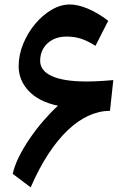

<svg xmlns="http://www.w3.org/2000/svg" viewBox="-20 -818 560 852"><path d="M36.5 -46.5 116.1 13.4Q152.6 -70.5 194.2 -134.1Q235.7 -197.7 280.7 -240.3Q325.7 -282.9 372.9 -304.5Q420.1 -326.1 468 -326.1L482.8 -462.6Q460.6 -460.6 439.1 -459.2Q417.7 -457.9 398.9 -457.1Q380.1 -456.4 365.5 -456.4Q262.6 -456.4 210.4 -480.2Q158.2 -504.1 158.2 -548Q158.2 -579.5 172.8 -603.8Q187.4 -628 213.6 -641.9Q239.9 -655.7 274.3 -655.7Q309.1 -655.7 338.3 -646.6Q367.6 -637.4 403.6 -614.5L460.3 -725.9Q413.2 -761.5 369.3 -779.8Q325.3 -798.1 290.2 -798.1Q248.9 -798.1 208.6 -774.4Q168.3 -750.7 135.4 -711.1Q102.4 -671.4 82.6 -622.7Q62.8 -574 62.8 -523.8Q62.8 -462 107.3 -414.5Q151.7 -367 237.2 -348.8Q206.5 -320.9 174.2 -283.8Q141.9 -246.6 113.3 -205.1Q84.7 -163.6 64.4 -122.7Q44.1 -81.8 36.5 -46.5Z"/></svg>

Font: Pinar-VF
Style: Regular
Weight: 300
Designer: Amin Abedi
Version: Version 3.0